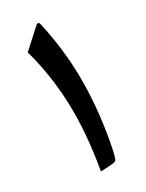

<svg xmlns="http://www.w3.org/2000/svg" viewBox="-132 -749 621 816"><g transform="rotate(-20 178.5 -341.0)"><path d="M154.8 -671.4C151.9 -679.2 148.4 -683.1 144.5 -683.1C141.1 -683.1 137.7 -680.7 134.3 -675.8L61 -581.1C101.6 -496.1 131.3 -406.7 150.9 -313C170.4 -218.8 180.2 -114.3 180.2 1C215.8 -6.8 236.8 -12.2 243.7 -14.6C250.5 -17.1 254.4 -22 255.4 -28.3C258.3 -46.9 259.8 -74.2 259.8 -109.9C259.8 -217.8 251 -317.4 233.9 -407.7C216.8 -498 190.4 -585.9 154.8 -671.4Z"/></g></svg>

Font: Sahel SemiBold
Style: Bold
Weight: 600
Foundry: Saber Rastikerdar (saber.rastikerdar@gmail.com)
Version: Version 3.4.0